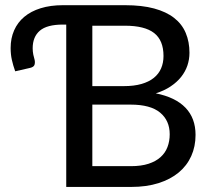

<svg xmlns="http://www.w3.org/2000/svg" viewBox="-20 -738 840 758"><path d="M241.5 0V-641H228.5Q165.5 -641 137.2 -616.8Q109 -592.5 109 -547.5Q109 -534.5 111.5 -522.2Q114 -510 116.5 -502.5Q119 -492.5 116.5 -483Q114 -473.5 99 -470L40 -456.5Q31.5 -480.5 26.8 -501.8Q22 -523 22 -548.5Q22 -587 35.8 -618.2Q49.5 -649.5 75.8 -671.5Q102 -693.5 140.5 -705.5Q179 -717.5 228.5 -717.5H473.5Q540.5 -717.5 588.5 -704.5Q636.5 -691.5 667.5 -667.2Q698.5 -643 713.2 -608Q728 -573 728 -529.5Q728 -503.5 719.8 -479.2Q711.5 -455 695 -434.2Q678.5 -413.5 653.5 -396.8Q628.5 -380 595 -369.5Q672.5 -354 712.2 -312.8Q752 -271.5 752 -205.5Q752 -159.5 735 -121.8Q718 -84 685.5 -57Q653 -30 605.8 -15Q558.5 0 498 0ZM344.5 -325V-82H496.5Q537.5 -82 566.5 -91.5Q595.5 -101 614 -117.8Q632.5 -134.5 641.2 -157.5Q650 -180.5 650 -208Q650 -262 612 -293.5Q574 -325 496 -325ZM344.5 -398H469Q509 -398 538.5 -406.5Q568 -415 587.2 -430.5Q606.5 -446 616 -468Q625.5 -490 625.5 -517Q625.5 -579 588.2 -607.8Q551 -636.5 473.5 -636.5H344.5Z"/></svg>

Font: Lato Medium
Style: Regular
Weight: 500
Designer: Lukasz Dziedzic
Foundry: tyPoland Lukasz Dziedzic
Version: Version 2.006; 2014-01-15